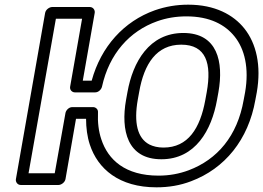

<svg xmlns="http://www.w3.org/2000/svg" viewBox="-20 -766 1125 821"><path d="M1022 -339C995 -184 909 -84 787 -38C747 -23 704 -15 658 -15C516 -15 442 -82 413 -171C402 -204 397 -242 399 -286C400 -299 389 -308 378 -308H289C274 -308 262 -294 260 -283L214 -25H102L219 -686H331L280 -396C277 -381 289 -371 300 -371H387C401 -371 413 -383 416 -395C447 -536 534 -633 652 -675C691 -689 733 -696 777 -696C878 -696 943 -660 983 -610C1026 -557 1046 -475 1028 -371ZM1072 -339 1078 -371C1098 -486 1076 -580 1025 -644C978 -703 899 -746 785 -746C735 -746 688 -738 642 -722C510 -675 412 -567 372 -421H334L385 -711C387 -722 379 -736 364 -736H203C192 -736 176 -726 173 -711L48 0C46 11 54 25 69 25H230C241 25 257 15 260 0L305 -258H348C348 -220 353 -181 364 -148C398 -44 489 35 649 35C701 35 750 27 797 9C941 -45 1042 -168 1072 -339ZM670 -85C816 -85 885 -210 908 -339L914 -372C937 -502 910 -625 764 -625C618 -625 548 -501 525 -372L519 -339C496 -209 524 -85 670 -85ZM679 -135C655 -135 635 -140 619 -148C567 -175 552 -242 569 -339L575 -372C596 -494 650 -575 755 -575C861 -575 886 -495 864 -372L858 -339C836 -217 784 -135 679 -135Z"/></svg>

Font: Asimov
Style: WidOuIt
Weight: 500
Designer: Google
Version: Version 2.000980; 2014